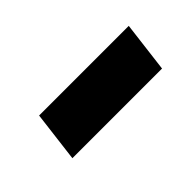

<svg xmlns="http://www.w3.org/2000/svg" viewBox="-19 -204 318 318"><g transform="rotate(-45 140.5 -44.5)"><path d="M250 0 261 -89H51L40 0Z"/></g></svg>

Font: Noto Sans Arabic Condensed Black
Style: Regular
Weight: 900
Width: 3
Designer: Nadine Chahine
Foundry: Monotype Imaging Inc.
Version: 1.001